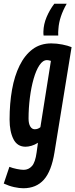

<svg xmlns="http://www.w3.org/2000/svg" viewBox="-41 -782 401 1022"><path d="M-21 195 9 106Q26 113 48.5 117.5Q71 122 85 122Q111 122 129 102Q147 82 154 29L161 -22Q144 -11 126.5 -6Q109 -1 95 -1Q51 -1 30.5 -41.5Q10 -82 10 -146Q10 -231 23 -304.5Q36 -378 63.5 -433.5Q91 -489 132.5 -520Q174 -551 232 -551Q261 -551 291 -545Q321 -539 340 -531L249 29Q233 129 192.5 174.5Q152 220 83 220Q62 220 34.5 214Q7 208 -21 195ZM230 -458Q218 -462 209 -462Q187 -462 169 -435Q151 -408 138 -362.5Q125 -317 118 -261.5Q111 -206 111 -151Q111 -124 120 -109Q129 -94 144 -94Q161 -94 174 -105ZM269 -593H191Q190 -598 190 -603.5Q190 -609 190 -614Q191 -653 207 -691Q223 -729 248 -762H314Q274 -692 270 -629Q268 -610 269 -593Z"/></svg>

Font: Georama Extra Condensed SemiBold
Style: Italic
Weight: 600
Width: 2
Italic angle: -9°
Designer: Jean-Baptiste Levee
Foundry: Production Type
Version: Version 1.000